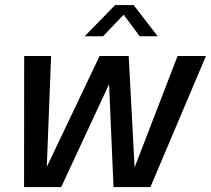

<svg xmlns="http://www.w3.org/2000/svg" viewBox="-20 -758 854 778"><path d="M440 0 417 -531H501.5L527.5 -39.5H510L699.5 -531H814.5L589.5 0ZM77.5 0 78 -531H187L168 -39.5H149.5L383.5 -531H475L228 0ZM323 -611 446.5 -737.5H521.5L619 -611H546L468 -716.5H498.5L397.5 -611Z"/></svg>

Font: Epilogue Medium
Style: Italic
Weight: 500
Italic angle: -12°
Designer: Tyler Finck
Foundry: Etcetera Type Co
Version: Version 2.112